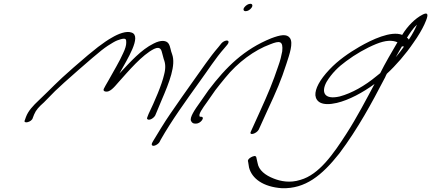

<svg xmlns="http://www.w3.org/2000/svg" viewBox="-20 -729 2275 1013"><path d="M117 -112 111 -95C100 -74 148 -84 153 -107L160 -125C170 -149 185 -165 212 -189C229 -206 249 -226 271 -249C307 -285 479 -435 515 -463C539 -482 561 -496 577 -505C592 -514 606 -519 617 -522C647 -530 646 -520 646 -503C646 -490 641 -472 630 -449C612 -407 576 -348 552 -304C540 -283 531 -268 528 -261C524 -253 527 -248 536 -246C559 -241 581 -267 605 -295C658 -354 729 -439 793 -471C829 -488 832 -461 836 -447L844 -417C853 -395 855 -370 846 -336C834 -282 795 -192 764 -128L757 -110C755 -105 755 -102 758 -100C767 -92 790 -104 799 -120L807 -139C812 -151 820 -171 832 -199C874 -296 909 -386 888 -443C880 -462 880 -481 870 -498C859 -516 830 -520 790 -499C725 -467 669 -404 610 -341C652 -417 729 -538 675 -557C647 -568 603 -550 571 -531C549 -519 525 -502 497 -481C470 -460 426 -424 367 -372C274 -291 253 -264 186 -201C153 -170 129 -144 117 -112Z M1269 -690C1261 -679 1265 -670 1276 -670C1287 -670 1299 -677 1307 -688C1315 -699 1312 -709 1301 -709C1290 -709 1277 -701 1269 -690ZM997 -298C978 -272 959 -245 939 -216L878 -128C850 -88 806 -15 788 15L782 26C780 31 780 34 782 37C788 47 816 33 823 18L828 8C886 -94 960 -196 1033 -298C1077 -358 1117 -422 1164 -475L1180 -494C1184 -499 1186 -504 1186 -508C1185 -521 1161 -515 1148 -500L1132 -480C1085 -426 1042 -360 997 -298Z M1036 -190C1007 -150 979 -108 988 -91C992 -82 999 -77 1008 -77H1016C1026 -77 1039 -85 1046 -95C1053 -105 1051 -113 1041 -113H1035C1023 -123 1049 -158 1072 -190L1116 -253C1132 -274 1149 -295 1168 -318C1235 -401 1323 -465 1405 -495C1455 -515 1475 -515 1469 -458C1465 -436 1459 -410 1448 -380C1419 -294 1398 -243 1348 -133L1304 -36C1291 -11 1333 -23 1345 -45L1389 -142C1441 -254 1463 -305 1491 -392C1508 -444 1528 -501 1510 -528C1493 -552 1459 -545 1411 -527C1268 -469 1174 -377 1080 -253Z M1289 124 1294 155C1309 213 1368 257 1467 264C1591 268 1678 197 1770 81C1870 -52 1944 -191 2004 -306L2012 -321C2014 -326 2017 -333 2021 -340C2068 -383 2122 -445 2161 -503C2187 -539 2208 -576 2219 -600C2230 -625 2253 -674 2210 -652C2170 -632 2129 -590 2102 -545C2043 -568 1942 -520 1876 -482C1821 -450 1764 -411 1718 -362C1666 -307 1642 -260 1644 -226C1648 -191 1679 -168 1757 -186C1821 -201 1895 -241 1956 -286C1915 -209 1861 -106 1808 -24C1739 83 1664 192 1565 220C1509 238 1459 227 1424 213C1380 196 1345 169 1339 131L1332 100C1331 97 1328 94 1323 94C1316 94 1282 108 1289 124ZM1703 -297C1730 -342 1766 -377 1806 -406C1854 -442 1911 -475 1965 -497C2015 -517 2049 -518 2077 -506C2050 -460 2010 -392 1986 -343L1966 -327C1906 -277 1836 -237 1772 -220C1689 -201 1674 -244 1703 -297ZM2180 -599C2170 -576 2159 -553 2137 -520C2134 -523 2132 -528 2127 -530C2143 -555 2160 -581 2180 -599ZM2101 -485C2104 -483 2108 -483 2112 -484C2099 -466 2085 -447 2068 -427C2079 -448 2091 -468 2101 -485Z"/></svg>

Font: Stray Cat
Style: UltObl
Weight: 400
Version: Version 1.0